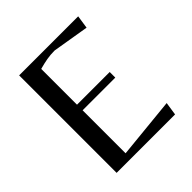

<svg xmlns="http://www.w3.org/2000/svg" viewBox="-180 -792 922 922"><g transform="rotate(-45 281.0 -331.0)"><path d="M90 0V-662H491L481 -595L295 -626Q266 -626 241 -621.5Q216 -617 187 -609V-366H409V-328H187V-36L497 -67L487 0Z"/></g></svg>

Font: Belleza
Style: Regular
Weight: 400
Designer: Eduardo Rodriguez Tunni
Foundry: Eduardo Rodriguez Tunni
Version: Version 1.003; ttfautohint (v1.8.4.7-5d5b)